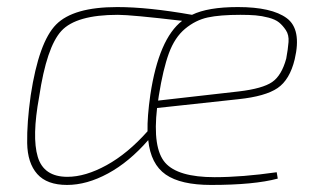

<svg xmlns="http://www.w3.org/2000/svg" viewBox="-20 -512 912 544"><path d="M764 -24 767 -6Q700 12 578 12Q492 12 449.5 -17.5Q407 -47 400 -115Q346 -53 286 -20.5Q226 12 170 12Q113 12 85.5 -19Q58 -50 57 -106.5Q56 -163 67 -242Q90 -393 139 -442.5Q188 -492 312 -492Q400 -492 524 -470Q569 -492 654 -492Q750 -492 792.5 -460.5Q835 -429 815 -344Q801 -286 766.5 -262.5Q732 -239 656 -231L425 -206Q412 -92 448 -51Q484 -10 588 -10Q666 -10 764 -24ZM171 -11Q222 -11 282 -44Q342 -77 398 -140Q397 -181 406 -244Q430 -402 496 -453Q352 -470 314 -470Q196 -470 154 -424.5Q112 -379 91 -238Q70 -124 87 -67.5Q104 -11 171 -11ZM428 -227 657 -253Q724 -261 751 -279.5Q778 -298 791 -346Q796 -373 797.5 -393Q799 -413 790 -426.5Q781 -440 770.5 -448.5Q760 -457 741 -462Q722 -467 704 -468.5Q686 -470 661 -470Q603 -470 568.5 -462.5Q534 -455 504.5 -430.5Q475 -406 458.5 -361Q442 -316 430 -241Z"/></svg>

Font: Ezarion Thin
Style: Italic
Weight: 250
Italic angle: -8°
Designer: Natanael Gama
Version: Version 1.001;PS 001.001;hotconv 1.0.70;makeotf.lib2.5.58329